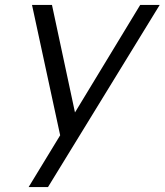

<svg xmlns="http://www.w3.org/2000/svg" viewBox="-20 -567 668 779"><path d="M96.2 191.9 224.1 -18.1 109.9 -546.9H190.9L284.2 -110.8L548.8 -546.9H627.9L174.8 191.9Z"/></svg>

Font: Involve
Style: Italic
Weight: 400
Italic angle: -10.5°
Designer: Stefan Peev
Foundry: Context Ltd.
Version: Version 1.001